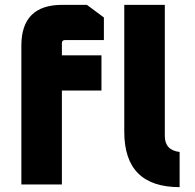

<svg xmlns="http://www.w3.org/2000/svg" viewBox="-20 -760 803 791"><path d="M68 0V-572Q68 -740 236 -740H338L408 -688V-595H248Q235 -595 235 -582V-532H398V-387H235V0ZM492 -217V-740H659V-200Q659 -141 720 -134V11Q492 11 492 -217Z"/></svg>

Font: Oxanium ExtraBold
Style: Regular
Weight: 800
Designer: Severin Meyer
Version: Version 2.000